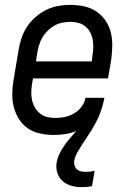

<svg xmlns="http://www.w3.org/2000/svg" viewBox="-20 -548 540 791"><path d="M317 223Q295 223 274.5 217.5Q254 212 238.5 198.5Q223 185 216.5 165Q210 145 213 123Q216 105 224.5 87Q233 69 244 53Q255 37 268 22Q281 7 294 -8Q272 1 248 4.5Q224 8 201 8Q172 8 144.5 2Q117 -4 95 -19Q73 -34 58.5 -57Q44 -80 37 -106.5Q30 -133 30.5 -161.5Q31 -190 36 -219L56 -339Q60 -364 68 -389Q76 -414 90.5 -436.5Q105 -459 125.5 -477Q146 -495 170 -507Q194 -519 219.5 -523.5Q245 -528 269 -528Q298 -528 326 -522Q354 -516 376.5 -501Q399 -486 414.5 -463.5Q430 -441 436.5 -414Q443 -387 442.5 -358.5Q442 -330 438 -301L425 -225H116L113 -208Q110 -190 109 -172.5Q108 -155 111.5 -138Q115 -121 123 -106.5Q131 -92 143.5 -81.5Q156 -71 172.5 -66.5Q189 -62 207 -62Q227 -62 246.5 -66Q266 -70 284.5 -80.5Q303 -91 316 -108.5Q329 -126 332 -145H410Q407 -128 402 -111Q397 -94 390.5 -77Q384 -60 375.5 -44Q367 -28 357.5 -12.5Q348 3 337.5 18.5Q327 34 317 49.5Q307 65 298 81Q289 97 286 114Q284 124 287 133.5Q290 143 297 149.5Q304 156 314 158Q324 160 334 160Q343 160 352 159Q361 158 370 156L359 219Q348 221 337.5 222Q327 223 317 223ZM358 -295 360 -312Q363 -330 364 -347.5Q365 -365 362.5 -381.5Q360 -398 352.5 -413Q345 -428 332.5 -438.5Q320 -449 304 -453.5Q288 -458 270 -458Q254 -458 236.5 -454.5Q219 -451 204 -442.5Q189 -434 176 -421Q163 -408 154 -392.5Q145 -377 140.5 -360.5Q136 -344 133 -328L128 -295Z"/></svg>

Font: Iosevka Oblique
Style: Regular
Weight: 400
Italic angle: -9°
Monospace: yes
Designer: Belleve Invis
Foundry: Belleve Invis
Version: Version 32.5.0; ttfautohint (v1.8.4)